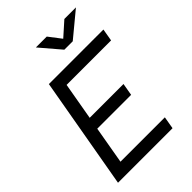

<svg xmlns="http://www.w3.org/2000/svg" viewBox="-257 -1010 1122 1122"><g transform="rotate(-45 304.5 -449.0)"><path d="M36.6 0H487.3L500.5 -76.7H133.8L174.3 -309.1H454.1L467.3 -385.3H188L228.5 -616.7H596.2L609.4 -693.4H158.7ZM364.7 -771.5H434.1L587.4 -898.4H491.7L405.3 -821.3L346.2 -898.4H256.3Z"/></g></svg>

Font: Cascadia Mono SemiLight
Style: Italic
Weight: 350
Italic angle: -10°
Monospace: yes
Designer: Aaron Bell
Foundry: Saja Typeworks
Version: Version 2404.023